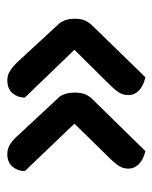

<svg xmlns="http://www.w3.org/2000/svg" viewBox="35 -498 427 538"><g transform="rotate(90 249.0 -229.5)"><path d="M254 -85Q254 -66 242 -51Q230 -36 205 -36Q190 -36 177 -45Q164 -54 152 -67L45 -183Q33 -200 33 -224Q33 -244 38.5 -255Q44 -266 52 -274L197 -423Q222 -417 234.5 -404.5Q247 -392 247 -376Q247 -361 240 -349.5Q233 -338 215 -320L120 -224ZM460 -85Q460 -66 448 -51Q436 -36 412 -36Q396 -36 383 -45Q370 -54 359 -67L251 -183Q240 -199 240 -224Q240 -244 245 -255Q250 -266 258 -274L404 -423Q428 -417 440.5 -404.5Q453 -392 453 -376Q453 -361 446 -349.5Q439 -338 421 -320L327 -224Z"/></g></svg>

Font: Baloo Paaji 2 Medium
Style: Regular
Weight: 500
Designer: Shuchita Grover, Noopur Datye and Ek Type
Foundry: Ek Type
Version: Version 1.640;hotconv 1.0.111;makeotfexe 2.5.65597; ttfautoh